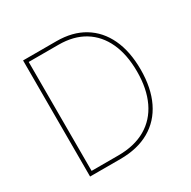

<svg xmlns="http://www.w3.org/2000/svg" viewBox="-161 -885 1037 1042"><g transform="rotate(-30 357.0 -364.0)"><path d="M303.7 0H125V-22.5H303.7Q404.8 -22.5 475.3 -63.5Q545.9 -104.5 582.5 -181.6Q619.1 -258.8 619.1 -366.2Q619.1 -472.7 584.2 -548.3Q549.3 -624 483.2 -664.6Q417 -705.1 322.3 -705.1H125V-727.5H322.3Q422.9 -727.5 494.1 -684.3Q565.4 -641.1 603.5 -560.3Q641.6 -479.5 641.6 -366.2Q641.6 -250.5 601.8 -168.5Q562 -86.4 486.3 -43.2Q410.6 0 303.7 0ZM135.7 -727.5V0H113.3V-727.5Z"/></g></svg>

Font: Inter Thin
Style: Regular
Weight: 250
Designer: Rasmus Andersson
Foundry: rsms
Version: Version 4.001;git-66647c0bb